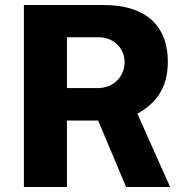

<svg xmlns="http://www.w3.org/2000/svg" viewBox="-20 -743 749 763"><path d="M656 0 526 -291C593 -329 647 -386 647 -498C647 -628 573 -723 392 -723H75V0H246V-264H370L481 0ZM368 -393H246V-595H373C429 -595 475 -554 475 -496C475 -439 432 -393 368 -393Z"/></svg>

Font: United Sans ExtraBold
Style: Regular
Weight: 800
Designer: Pablo Impallari, Rodrigo Fuenzalida (Modified by Dan O. Williams)
Version: Version 1.000;PS 001.000;hotconv 1.0.88;makeotf.lib2.5.64775